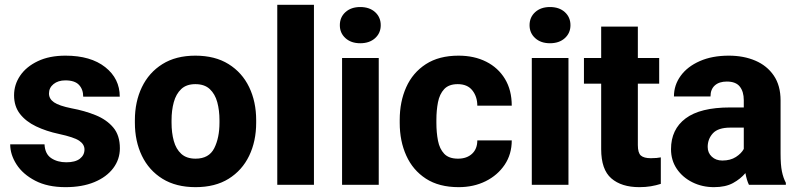

<svg xmlns="http://www.w3.org/2000/svg" viewBox="-20 -770 3322 800"><path d="M332 -147Q332 -168.5 310.5 -183.3Q289.1 -198.2 225.6 -211.9Q172.9 -223.1 130.4 -243.4Q87.9 -263.7 63.2 -295.4Q38.6 -327.1 38.6 -373Q38.6 -417.5 64 -454.8Q89.4 -492.2 137.5 -515.1Q185.5 -538.1 252.9 -538.1Q357.9 -538.1 418.5 -490.2Q479 -442.4 479 -367.2H326.7Q326.7 -397.5 309.1 -416.3Q291.5 -435.1 252.4 -435.1Q222.2 -435.1 203.1 -419.7Q184.1 -404.3 184.1 -380.4Q184.1 -357.9 205.3 -343.5Q226.6 -329.1 277.8 -318.8Q333 -308.6 378.7 -290Q424.3 -271.5 451.9 -238.8Q479.5 -206.1 479.5 -152.3Q479.5 -106 451.7 -69.1Q423.8 -32.2 373 -11.2Q322.3 9.8 252.9 9.8Q178.2 9.8 126.7 -17.1Q75.2 -43.9 48.8 -85Q22.5 -126 22.5 -168.5H165.5Q167.5 -128.4 193.4 -111.1Q219.2 -93.8 256.3 -93.8Q293.5 -93.8 312.7 -108.6Q332 -123.5 332 -147Z M542 -258.8V-269Q542 -346.2 571.3 -407Q600.6 -467.8 656.7 -502.9Q712.9 -538.1 793.9 -538.1Q876 -538.1 932.4 -502.9Q988.8 -467.8 1018.1 -407Q1047.4 -346.2 1047.4 -269V-258.8Q1047.4 -181.6 1018.1 -120.8Q988.8 -60.1 932.6 -25.1Q876.5 9.8 794.9 9.8Q713.4 9.8 657 -25.1Q600.6 -60.1 571.3 -120.8Q542 -181.6 542 -258.8ZM694.8 -269V-258.8Q694.8 -216.8 704.1 -182.9Q713.4 -148.9 735.4 -128.9Q757.3 -108.9 794.9 -108.9Q850.6 -108.9 872.6 -152.3Q894.5 -195.8 894.5 -258.8V-269Q894.5 -310.1 885.3 -344.2Q876 -378.4 854 -398.9Q832 -419.4 793.9 -419.4Q756.8 -419.4 735.1 -398.9Q713.4 -378.4 704.1 -344.2Q694.8 -310.1 694.8 -269Z M1288.1 -750V0H1135.3V-750Z M1396 -665Q1396 -698.2 1419.4 -719.5Q1442.9 -740.7 1481 -740.7Q1519.5 -740.7 1543 -719.5Q1566.4 -698.2 1566.4 -665Q1566.4 -632.3 1543 -611.1Q1519.5 -589.8 1481 -589.8Q1442.9 -589.8 1419.4 -611.1Q1396 -632.3 1396 -665ZM1558.1 -528.3V0H1405.3V-528.3Z M1888.2 -108.9Q1924.8 -108.9 1946.8 -129.2Q1968.8 -149.4 1968.8 -185.1H2112.3Q2112.3 -127.4 2082.8 -83.5Q2053.2 -39.6 2003.4 -14.9Q1953.6 9.8 1891.1 9.8Q1809.1 9.8 1754.6 -25.6Q1700.2 -61 1672.9 -121.6Q1645.5 -182.1 1645.5 -257.8V-270.5Q1645.5 -346.2 1672.6 -406.7Q1699.7 -467.3 1754.4 -502.7Q1809.1 -538.1 1890.6 -538.1Q1956.1 -538.1 2005.9 -512.9Q2055.7 -487.8 2084 -441.2Q2112.3 -394.5 2112.3 -329.6H1968.8Q1968.8 -367.2 1948.2 -393.3Q1927.7 -419.4 1887.2 -419.4Q1850.1 -419.4 1830.8 -398.7Q1811.5 -377.9 1804.9 -344Q1798.3 -310.1 1798.3 -270.5V-257.8Q1798.3 -217.8 1804.9 -183.8Q1811.5 -149.9 1830.8 -129.4Q1850.1 -108.9 1888.2 -108.9Z M2186.5 -665Q2186.5 -698.2 2210 -719.5Q2233.4 -740.7 2271.5 -740.7Q2310.1 -740.7 2333.5 -719.5Q2356.9 -698.2 2356.9 -665Q2356.9 -632.3 2333.5 -611.1Q2310.1 -589.8 2271.5 -589.8Q2233.4 -589.8 2210 -611.1Q2186.5 -632.3 2186.5 -665ZM2348.6 -528.3V0H2195.8V-528.3Z M2726.6 -528.3V-421.4H2637.7V-165.5Q2637.7 -132.8 2650.4 -121.8Q2663.1 -110.8 2691.9 -110.8Q2705.6 -110.8 2715.6 -111.8Q2725.6 -112.8 2733.4 -114.3V-3.9Q2713.9 2.4 2691.9 6.1Q2669.9 9.8 2644 9.8Q2569.3 9.8 2527.1 -26.9Q2484.9 -63.5 2484.9 -148.4V-421.4H2413.1V-528.3H2484.9V-659.2H2637.7V-528.3Z M3100.6 0Q3091.3 -19 3085.9 -48.8Q3065.4 -24.4 3034.2 -7.3Q3002.9 9.8 2955.1 9.8Q2905.8 9.8 2865 -10.5Q2824.2 -30.8 2800 -66.4Q2775.9 -102.1 2775.9 -148.4Q2775.9 -231 2836.7 -276.6Q2897.5 -322.3 3022 -322.3H3079.1V-352.5Q3079.1 -388.2 3062.5 -409.2Q3045.9 -430.2 3008.3 -430.2Q2976.6 -430.2 2958.5 -414.1Q2940.4 -397.9 2940.4 -368.2H2788.1Q2788.1 -415.5 2816.2 -454.1Q2844.2 -492.7 2895.8 -515.4Q2947.3 -538.1 3016.6 -538.1Q3078.6 -538.1 3127.2 -517.3Q3175.8 -496.6 3204.1 -455.1Q3232.4 -413.6 3232.4 -351.6V-130.4Q3232.4 -83 3238 -55.7Q3243.7 -28.3 3254.4 -8.3V0ZM2989.7 -101.1Q3023.4 -101.1 3046.4 -116Q3069.3 -130.9 3079.1 -149.4V-238.3H3023.4Q2972.2 -238.3 2950.4 -214.6Q2928.7 -190.9 2928.7 -157.7Q2928.7 -133.3 2945.8 -117.2Q2962.9 -101.1 2989.7 -101.1Z"/></svg>

Font: Vazirmatn UI ExtraBold
Style: Regular
Weight: 800
Designer: Saber Rastikerdar
Foundry: Saber Rastikerdar
Version: Version 33.003